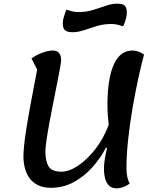

<svg xmlns="http://www.w3.org/2000/svg" viewBox="-20 -1003 852 1049"><path d="M618 26Q591 26 576 11.5Q561 -3 554.5 -27.5Q548 -52 548 -80Q548 -107 553 -136.5Q558 -166 565 -195L559 -196Q529 -139 484.5 -89Q440 -39 383 -8Q326 23 258 23Q215 23 186 8Q157 -7 140 -31.5Q123 -56 115.5 -86.5Q108 -117 108 -147Q108 -171 111.5 -206.5Q115 -242 123.5 -296.5Q132 -351 146.5 -430.5Q161 -510 183 -623L152 -684Q181 -704 212.5 -715.5Q244 -727 269 -727Q314 -727 314 -673Q314 -665 308 -631Q302 -597 292 -547.5Q282 -498 271 -442Q260 -386 250 -332.5Q240 -279 234 -237Q228 -195 228 -175Q228 -124 245 -94.5Q262 -65 316 -65Q357 -65 405.5 -97Q454 -129 499.5 -186.5Q545 -244 574 -321Q572 -338 569.5 -367.5Q567 -397 567 -433Q567 -468 570 -508.5Q573 -549 581.5 -587.5Q590 -626 605 -657.5Q620 -689 644.5 -708Q669 -727 705 -727Q719 -727 735.5 -721.5Q752 -716 767 -705Q753 -654 736.5 -579Q720 -504 705 -417.5Q690 -331 680.5 -244.5Q671 -158 671 -84Q671 -30 689 0Q670 13 652.5 19.5Q635 26 618 26ZM377 -827Q346 -827 334.5 -838.5Q323 -850 323 -875Q323 -892 329 -911.5Q335 -931 343 -950Q358 -945 374 -941Q390 -937 406 -937Q451 -937 488.5 -948.5Q526 -960 558.5 -971.5Q591 -983 619 -983Q651 -983 662 -971.5Q673 -960 673 -935Q673 -919 667.5 -898.5Q662 -878 653 -859Q639 -864 623 -868Q607 -872 590 -872Q546 -872 508.5 -860.5Q471 -849 438.5 -838Q406 -827 377 -827Z"/></svg>

Font: Lemonada
Style: Regular
Weight: 400
Designer: Mohamed Gaber (Arabic), Eduardo Tunni (Latin)
Foundry: Kief Type Foundry
Version: Version 4.005